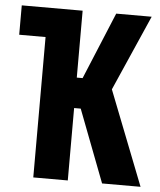

<svg xmlns="http://www.w3.org/2000/svg" viewBox="-52 -756 669 801"><g transform="rotate(5 283.0 -355.5)"><path d="M405.3 0H566.4L397.9 -430.2L274.4 -342.3ZM190.4 -430.7V-303.2H371.6L550.8 -710.9H402.3L286.1 -430.7ZM117.2 0H261.7V-710.9H6.8V-587.9H117.2Z"/></g></svg>

Font: Roboto Flex
Style: wght 700 wdth 25 opsz 34 GRAD 0.00 slnt 0.00 XTRA 468 XOPQ 96 YOPQ 79 YTLC 514 YTUC 712 YTAS 750 YTDE -203.00 YTFI 738
Weight: 700
Width: 1
Designer: Berlow after Robertson
Foundry: Google
Version: Version 3.100